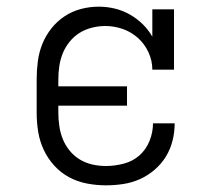

<svg xmlns="http://www.w3.org/2000/svg" viewBox="-20 -548 640 576"><path d="M298 8Q269 8 240.5 2.5Q212 -3 187 -16.5Q162 -30 142.5 -51.5Q123 -73 111 -99Q99 -125 94.5 -153Q90 -181 90 -210V-310Q90 -337 93.5 -364Q97 -391 107 -416Q117 -441 134 -462.5Q151 -484 173.5 -499Q196 -514 222.5 -521Q249 -528 276 -528Q300 -528 323.5 -522.5Q347 -517 368.5 -505Q390 -493 407.5 -476Q425 -459 437 -438V-520H502V-339H437Q437 -366 425.5 -391Q414 -416 394 -434Q374 -452 348.5 -461Q323 -470 296 -470Q276 -470 256 -465Q236 -460 219 -449.5Q202 -439 189 -423Q176 -407 168.5 -388.5Q161 -370 158 -350Q155 -330 155 -310V-289H361V-231H155V-210Q155 -190 158 -169.5Q161 -149 168.5 -130.5Q176 -112 189 -96Q202 -80 219.5 -69.5Q237 -59 257 -54.5Q277 -50 298 -50Q324 -50 351 -57Q378 -64 398 -81.5Q418 -99 428.5 -125Q439 -151 439 -178H504Q504 -151 497.5 -125.5Q491 -100 477.5 -78Q464 -56 443.5 -38.5Q423 -21 399.5 -10.5Q376 0 350 4Q324 8 298 8Z"/></svg>

Font: Iosevka Etoile Light
Style: Regular
Weight: 300
Designer: Belleve Invis
Foundry: Belleve Invis
Version: Version 25.0.1; ttfautohint (v1.8.4)